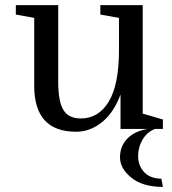

<svg xmlns="http://www.w3.org/2000/svg" viewBox="-20 -505 675 752"><path d="M558 0H452V-135Q426 -64 379.5 -26.5Q333 11 278 11Q114 11 114 -169V-435L42 -448V-485H208V-186Q208 -107 228.5 -74Q249 -41 296 -41Q366 -41 406 -107Q446 -173 446 -309V-435L373 -448V-485H539V-60L618 -37V0H587Q556 12 538.5 41.5Q521 71 521 107Q521 143 544 168.5Q567 194 612 195L618 227Q539 227 494.5 191Q450 155 450 111.5Q450 68 478 38.5Q506 9 558 0Z"/></svg>

Font: Ledger
Style: Regular
Weight: 400
Designer: Denis Masharov
Foundry: Denis Masharov
Version: 1.001